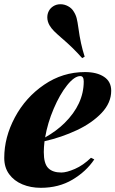

<svg xmlns="http://www.w3.org/2000/svg" viewBox="-23 -874 546 908"><path d="M0 0ZM187.5 -206.1Q184.1 -175.3 184.1 -154.8Q184.1 -100.1 205.1 -79.1Q226.1 -58.1 267.1 -58.1Q292 -58.1 331.3 -75.2Q370.6 -92.3 407.2 -127.9L422.9 -120.1Q384.8 -63 319.8 -24.4Q254.9 14.2 169.9 14.2Q122.1 14.2 82.8 -2.2Q43.5 -18.6 20.3 -50.3Q-2.9 -82 -2.9 -127Q-2.9 -225.1 47.6 -319.3Q98.1 -413.6 185.8 -473.4Q273.4 -533.2 378.9 -533.2Q435.1 -533.2 469 -510.7Q502.9 -488.3 502.9 -444.8Q502.9 -387.7 457.5 -339.8Q412.1 -292 340.3 -258.3Q268.6 -224.6 187.5 -206.1ZM190.4 -224.1Q244.1 -254.4 282.2 -292Q373 -381.8 373 -488.8Q373 -514.2 356.9 -514.2Q329.1 -514.2 294.4 -470.9Q259.8 -427.7 231 -360.1Q202.1 -292.5 190.4 -224.1ZM267.6 -694.8Q244.6 -714.8 232.4 -727.1Q220.2 -739.3 211.4 -753.9Q200.7 -772.5 200.7 -792Q200.7 -808.1 207.8 -821.8Q214.8 -835.4 228.5 -844.2Q243.7 -854 262.7 -854Q281.7 -854 298.8 -844.7Q315.9 -835.4 324.7 -820.8Q335 -805.2 339.4 -788.3Q343.8 -771.5 348.1 -739.7Q357.9 -666 377.4 -606L365.7 -599.1Q321.3 -649.4 267.6 -694.8Z"/></svg>

Font: TypoPRO Playfair Display
Style: Italic
Weight: 900
Italic angle: -14°
Designer: Claus Eggers Sørensen
Foundry: Claus Eggers Sørensen
Version: Version 1.004;PS 001.004;hotconv 1.0.70;makeotf.lib2.5.58329